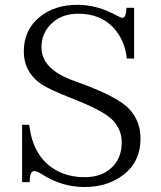

<svg xmlns="http://www.w3.org/2000/svg" viewBox="-20 -752 654 780"><path d="M495.1 -514.2Q487.3 -589.4 440.9 -639.2Q388.2 -696.3 297.9 -696.3Q225.1 -696.3 182.6 -649.4Q148.4 -612.3 148.4 -560.1Q148.4 -470.7 278.8 -424.3L303.7 -415Q461.9 -357.9 507.8 -306.2Q550.8 -257.3 550.8 -189.5Q550.8 -86.4 467.8 -32.2Q407.2 7.8 323.7 7.8Q232.4 7.8 153.8 -42Q131.3 -57.1 118.7 -57.1Q100.6 -57.1 100.6 -12.2H69.8V-245.1H98.6Q109.4 -153.3 157.7 -100.1Q221.2 -32.2 323.7 -32.2Q391.6 -32.2 431.6 -69.3Q474.6 -107.9 474.6 -174.3Q474.6 -224.1 438.5 -263.2Q405.8 -297.9 301.8 -340.3L282.7 -348.1Q173.8 -390.1 139.6 -416Q76.7 -464.4 76.7 -543Q76.7 -631.8 142.6 -684.1Q202.6 -732.4 294.9 -732.4Q375.5 -732.4 454.1 -689Q470.7 -679.7 478 -679.7Q492.2 -679.7 493.7 -720.2H524.9V-514.2Z"/></svg>

Font: I.Ming
Style: Regular
Weight: 400
Designer: Ichiten Fonts Project
Version: Version 5.10 Mar 24, 2018